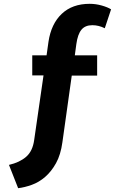

<svg xmlns="http://www.w3.org/2000/svg" viewBox="-20 -770 647 1006"><path d="M307 -25Q298 41 273.5 85Q249 129 216.5 157Q184 185 146.5 198.5Q109 212 75 216L27 94Q83 81 117 51.5Q151 22 159 -36L208 -375H149V-480H224L234 -551Q248 -645 303.5 -697.5Q359 -750 450 -750Q482 -750 513.5 -741Q545 -732 562 -721L529 -622Q497 -638 464 -638Q426 -638 406.5 -614Q387 -590 380 -539L372 -480H489V-374H356Z"/></svg>

Font: Mukta ExtraBold
Style: Regular
Weight: 800
Designer: Girish Dalvi and Yashodeep Gholap
Foundry: Ek Type
Version: Version 2.538;PS 1.002;hotconv 16.6.51;makeotf.lib2.5.65220;